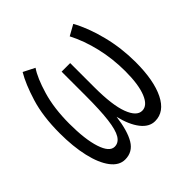

<svg xmlns="http://www.w3.org/2000/svg" viewBox="-116 -906 1188 1188"><g transform="rotate(45 478.0 -312.0)"><path d="M884 -162Q884 -110 832.5 -71Q781 -32 690 -11Q599 10 482 10Q335 10 226 -23.5Q117 -57 52 -96L90 -171Q142 -135 245.5 -104.5Q349 -74 483 -74Q620 -74 701 -100.5Q782 -127 782 -172Q782 -207 747.5 -228Q713 -249 636.5 -258.5Q560 -268 431 -268H221V-343H431Q589 -343 667 -372.5Q745 -402 745 -450Q745 -496 679.5 -522.5Q614 -549 498 -549Q389 -549 287 -525Q185 -501 102 -458L63 -528Q147 -575 264 -604.5Q381 -634 503 -634Q663 -634 755 -588.5Q847 -543 847 -461Q847 -410 797 -371Q747 -332 659 -311Q769 -297 826.5 -262.5Q884 -228 884 -162Z"/></g></svg>

Font: BioRhyme Expanded
Style: Regular
Weight: 400
Width: 7
Designer: Aoife Mooney
Foundry: Aoife Mooney Type
Version: Version 1.001